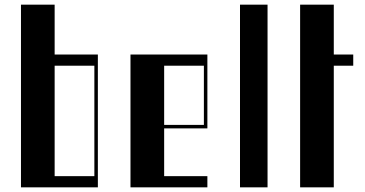

<svg xmlns="http://www.w3.org/2000/svg" viewBox="-20 -804 1566 824"><path d="M70 -784H214.5V-570H400V0H70ZM385 -48V-522H214.5V-48Z M540 -570H870V-253H684.5V-48H870V0H540ZM855 -268V-522H684.5V-268Z M1010 -784H1128.2V0H1010Z M1268 -784H1412.5V-570H1496V-522H1412.5V0H1268Z"/></svg>

Font: Facade Sud
Style: Regular
Weight: 100
Designer: Éléonore Fines
Foundry: Velvetyne Type Foundry
Version: Version 1.001;Glyphs 3.2 (3202)